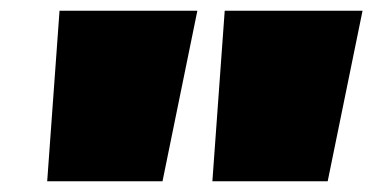

<svg xmlns="http://www.w3.org/2000/svg" viewBox="-20 -760 696 358"><path d="M348 -740 283 -422H68L91 -740ZM656 -740 591 -422H376L399 -740Z"/></svg>

Font: Pathway Extreme 28pt Black
Style: Italic
Weight: 900
Italic angle: -8°
Designer: Eduardo Rodriguez Tunni
Foundry: Eduardo Rodriguez Tunni
Version: Version 1.001;gftools[0.9.26]